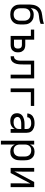

<svg xmlns="http://www.w3.org/2000/svg" viewBox="1605 -2380 990 4240"><g transform="rotate(90 2100.0 -260.0)"><path d="M300 8Q271 8 241.5 3Q212 -2 186 -15Q160 -28 138.5 -49Q117 -70 103.5 -96Q90 -122 85 -151.5Q80 -181 80 -210V-292Q80 -312 80 -332.5Q80 -353 80 -374Q80 -374 80 -374.5Q80 -375 80 -375V-376Q80 -408 81 -440.5Q82 -473 88.5 -505Q95 -537 108.5 -566.5Q122 -596 143.5 -620.5Q165 -645 193.5 -660.5Q222 -676 253.5 -684.5Q285 -693 317 -696.5Q349 -700 381 -705Q413 -710 444.5 -717Q476 -724 507 -735V-662Q480 -650 452 -643Q424 -636 395.5 -632Q367 -628 338 -626Q309 -624 281.5 -616.5Q254 -609 229.5 -592.5Q205 -576 189.5 -552Q174 -528 167.5 -499.5Q161 -471 160 -442Q172 -459 188 -472.5Q204 -486 223 -494.5Q242 -503 262.5 -506.5Q283 -510 304 -510Q333 -510 362 -504.5Q391 -499 416.5 -485.5Q442 -472 463 -451Q484 -430 497 -404Q510 -378 515 -349.5Q520 -321 520 -292V-210Q520 -181 515 -151.5Q510 -122 496.5 -96Q483 -70 461.5 -49Q440 -28 414 -15Q388 -2 358.5 3Q329 8 300 8ZM300 -66Q319 -66 337.5 -69.5Q356 -73 373 -82Q390 -91 402.5 -105Q415 -119 423 -136.5Q431 -154 434 -172.5Q437 -191 437 -210V-292Q437 -310 434 -329Q431 -348 423.5 -365Q416 -382 403 -396.5Q390 -411 373.5 -420Q357 -429 338 -432.5Q319 -436 301 -436Q282 -436 263 -432.5Q244 -429 227.5 -420Q211 -411 198 -397Q185 -383 177 -365.5Q169 -348 166 -329.5Q163 -311 163 -292V-210Q163 -191 166 -172.5Q169 -154 177 -136.5Q185 -119 197.5 -105Q210 -91 227 -82Q244 -73 262.5 -69.5Q281 -66 300 -66Z M773 0V-447H633V-520H856V-323H976Q997 -323 1018.5 -319Q1040 -315 1059.5 -305.5Q1079 -296 1094 -280Q1109 -264 1119 -245Q1129 -226 1132.5 -204.5Q1136 -183 1136 -161Q1136 -140 1132.5 -118.5Q1129 -97 1119 -77.5Q1109 -58 1094 -42.5Q1079 -27 1059.5 -17.5Q1040 -8 1018.5 -4Q997 0 976 0ZM856 -74H976Q992 -74 1008 -80Q1024 -86 1034.5 -99Q1045 -112 1049 -128.5Q1053 -145 1053 -161Q1053 -178 1049 -194.5Q1045 -211 1034.5 -224Q1024 -237 1008 -243Q992 -249 976 -249H856Z M1222 0V-74Q1237 -74 1251.5 -77.5Q1266 -81 1277.5 -91Q1289 -101 1297 -114Q1305 -127 1309.5 -141Q1314 -155 1316 -170Q1318 -185 1319 -200Q1320 -215 1320 -230Q1320 -245 1320 -260Q1320 -265 1320 -270.5Q1320 -276 1320 -281V-520H1712V0H1629V-447H1403V-279Q1403 -279 1403 -278.5Q1403 -278 1403 -278V-277Q1403 -254 1402.5 -230Q1402 -206 1399.5 -182Q1397 -158 1392 -134.5Q1387 -111 1377 -89Q1367 -67 1351.5 -48.5Q1336 -30 1315 -18Q1294 -6 1270 -3Q1246 0 1222 0Z M1932 0V-520H2320V-446H2015V0Z M2651 8Q2630 8 2608.5 5Q2587 2 2567 -6Q2547 -14 2530 -27.5Q2513 -41 2501.5 -59Q2490 -77 2485 -98Q2480 -119 2480 -141Q2480 -169 2489 -195.5Q2498 -222 2517 -242Q2536 -262 2560.5 -274.5Q2585 -287 2612 -294.5Q2639 -302 2666.5 -304.5Q2694 -307 2721 -307H2829V-355Q2829 -371 2825 -386Q2821 -401 2811 -413Q2801 -425 2787.5 -433.5Q2774 -442 2759.5 -446.5Q2745 -451 2729.5 -452.5Q2714 -454 2699 -454Q2677 -454 2655 -450.5Q2633 -447 2613.5 -436.5Q2594 -426 2581.5 -407.5Q2569 -389 2569 -367Q2569 -367 2569 -367Q2569 -367 2569 -367H2486Q2486 -367 2486 -367Q2486 -367 2486 -367Q2486 -392 2494.5 -416Q2503 -440 2518.5 -459.5Q2534 -479 2555 -492.5Q2576 -506 2600 -514Q2624 -522 2649 -525Q2674 -528 2699 -528Q2725 -528 2750.5 -525Q2776 -522 2800.5 -513Q2825 -504 2847 -489Q2869 -474 2884 -453Q2899 -432 2905.5 -406.5Q2912 -381 2912 -355V0H2829V-90Q2818 -66 2798.5 -46.5Q2779 -27 2755 -14.5Q2731 -2 2704.5 3Q2678 8 2651 8ZM2682 -65Q2700 -65 2718 -68Q2736 -71 2753 -77Q2770 -83 2785 -94Q2800 -105 2810.5 -120Q2821 -135 2825 -153Q2829 -171 2829 -189V-234H2721Q2705 -234 2688 -233Q2671 -232 2655 -228.5Q2639 -225 2623 -220Q2607 -215 2593 -205.5Q2579 -196 2571 -181Q2563 -166 2563 -150Q2563 -129 2574 -111Q2585 -93 2602.5 -82.5Q2620 -72 2640.5 -68.5Q2661 -65 2682 -65Z M3088 215V-520H3171V-424Q3181 -448 3197 -468.5Q3213 -489 3234.5 -503Q3256 -517 3281.5 -522.5Q3307 -528 3332 -528Q3360 -528 3386.5 -522Q3413 -516 3436 -501Q3459 -486 3476 -464Q3493 -442 3503 -416.5Q3513 -391 3516.5 -364Q3520 -337 3520 -310V-210Q3520 -183 3516.5 -156Q3513 -129 3503 -103.5Q3493 -78 3476 -56Q3459 -34 3436 -19Q3413 -4 3386.5 2Q3360 8 3332 8Q3307 8 3281.5 2.5Q3256 -3 3234.5 -17Q3213 -31 3197 -51.5Q3181 -72 3171 -96V215ZM3301 -65Q3320 -65 3338.5 -69Q3357 -73 3373.5 -82Q3390 -91 3403 -105.5Q3416 -120 3423.5 -137Q3431 -154 3434 -172.5Q3437 -191 3437 -210V-310Q3437 -329 3434 -347.5Q3431 -366 3423.5 -383Q3416 -400 3403 -414.5Q3390 -429 3373.5 -438Q3357 -447 3338.5 -451Q3320 -455 3301 -455Q3282 -455 3264 -451Q3246 -447 3230 -437.5Q3214 -428 3202 -413.5Q3190 -399 3183 -382Q3176 -365 3173.5 -346.5Q3171 -328 3171 -310V-210Q3171 -192 3173.5 -173.5Q3176 -155 3183 -138Q3190 -121 3202 -106.5Q3214 -92 3230 -82.5Q3246 -73 3264 -69Q3282 -65 3301 -65Z M3688 0V-520H3771V-312Q3771 -255 3769.5 -198Q3768 -141 3767 -84L3999 -520H4112V0H4029V-208Q4029 -265 4030.5 -322Q4032 -379 4033 -436L3801 0Z"/></g></svg>

Font: Iosevka Custom Extended
Style: Regular
Weight: 400
Width: 7
Monospace: yes
Designer: Belleve Invis
Foundry: Belleve Invis
Version: Version 11.2.4; ttfautohint (v1.8.4)